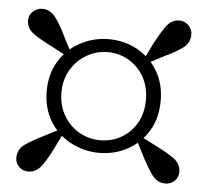

<svg xmlns="http://www.w3.org/2000/svg" viewBox="-44 -686 688 636"><g transform="rotate(5 300.0 -368.0)"><path d="M425 -484 418 -493 449 -557Q466 -589 483.5 -614Q501 -639 528 -639Q546 -639 558.5 -626Q571 -613 571 -596Q571 -567 546 -549.5Q521 -532 490 -518ZM159 -368Q159 -324 179 -290.5Q199 -257 231 -239Q263 -221 300 -221Q339 -221 371 -239.5Q403 -258 421.5 -291Q440 -324 440 -368Q440 -410 421.5 -443Q403 -476 371 -495Q339 -514 300 -514Q263 -514 230.5 -495Q198 -476 178.5 -443Q159 -410 159 -368ZM110 -368Q110 -425 136 -467.5Q162 -510 206 -533.5Q250 -557 300 -557Q352 -557 395 -533.5Q438 -510 463.5 -467.5Q489 -425 489 -368Q489 -311 463.5 -268.5Q438 -226 395 -202.5Q352 -179 300 -179Q250 -179 206 -202.5Q162 -226 136 -268.5Q110 -311 110 -368ZM183 -493 175 -484 111 -518Q80 -533 54 -550.5Q28 -568 28 -596Q28 -614 41.5 -626Q55 -638 72 -638Q99 -638 117 -613.5Q135 -589 150 -557ZM174 -250 182 -243 150 -178Q135 -147 117 -122Q99 -97 72 -97Q54 -97 41.5 -109Q29 -121 29 -139Q29 -168 54 -185Q79 -202 110 -217ZM417 -241 425 -250 489 -217Q520 -202 545.5 -184.5Q571 -167 571 -139Q571 -121 558.5 -109Q546 -97 528 -97Q500 -97 482.5 -122Q465 -147 449 -178Z"/></g></svg>

Font: Noto Serif SC ExtraLight ExtraBold
Style: Regular
Weight: 800
Version: Version 2.002-H1;hotconv 1.1.0;makeotfexe 2.6.0